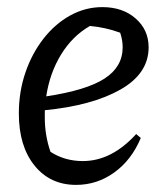

<svg xmlns="http://www.w3.org/2000/svg" viewBox="-20 -511 468 540"><path d="M194 9Q121 9 77 -45.5Q33 -100 33 -192Q33 -253 51.5 -307Q70 -361 102.5 -402.5Q135 -444 177.5 -467.5Q220 -491 268 -491Q325 -491 361.5 -459Q398 -427 398 -378Q398 -304 318.5 -259Q239 -214 106 -201Q106 -191 106 -180Q106 -130 122 -84Q162 -58 213 -58Q294 -58 363 -134L376 -123Q350 -61 301.5 -26Q253 9 194 9ZM325 -378Q325 -398 318 -419Q277 -434 233 -438Q184 -410 152 -358Q120 -306 110 -240Q223 -257 274 -290Q325 -323 325 -378Z"/></svg>

Font: Piazzolla
Style: Italic
Weight: 400
Italic angle: -11.3°
Designer: Juan Pablo del Peral
Foundry: Huerta Tipografica
Version: Version 1.330